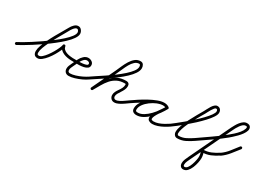

<svg xmlns="http://www.w3.org/2000/svg" viewBox="-49 -1286 3100 2318"><g transform="rotate(30 1500.5 -127.5)"><path d="M21 16Q14 19 7.5 16.5Q1 14 -3 8Q-6 1 -3.5 -5.5Q-1 -12 5 -16Q28 -27 70 -51.5Q112 -76 166 -110.5Q220 -145 278 -185Q336 -225 391 -267Q446 -309 490 -349Q534 -389 560.5 -424Q587 -459 587 -484Q587 -495 579 -508.5Q571 -522 559 -522Q547 -522 534.5 -512Q522 -502 512.5 -489Q503 -476 497 -467Q497 -467 497 -467Q497 -467 497 -467Q480 -436 455 -392.5Q430 -349 402.5 -300Q375 -251 351 -202Q327 -153 311.5 -111Q296 -69 296 -40Q296 -24 300.5 -16Q305 -8 322 -8Q341 -8 365 -29Q389 -50 413 -82.5Q437 -115 457.5 -150.5Q478 -186 491.5 -217Q505 -248 508 -266Q510 -280 525 -280Q540 -280 542 -265Q546 -242 562 -227Q578 -212 601.5 -203.5Q625 -195 649 -192Q673 -189 691 -188Q691 -188 691 -188Q691 -188 691 -188Q698 -188 703.5 -183Q709 -178 708 -171Q708 -164 703 -158.5Q698 -153 691 -154Q665 -154 635 -159Q605 -164 577.5 -176Q550 -188 531 -208.5Q512 -229 508 -261Q507 -268 512.5 -271.5Q518 -275 525 -275Q532 -275 537.5 -271.5Q543 -268 542 -260Q539 -238 523.5 -202.5Q508 -167 485 -127.5Q462 -88 434 -53Q406 -18 377 4.5Q348 27 322 27Q290 27 275.5 8.5Q261 -10 261 -40Q261 -72 276.5 -116.5Q292 -161 316 -211Q340 -261 368 -311Q396 -361 422.5 -405.5Q449 -450 467 -483Q467 -483 467 -483Q467 -483 467 -483Q479 -507 504 -532Q529 -557 559 -557Q586 -557 604 -533.5Q622 -510 622 -484Q622 -454 595.5 -415Q569 -376 524 -333.5Q479 -291 423 -247Q367 -203 307.5 -161.5Q248 -120 192.5 -85Q137 -50 92 -23.5Q47 3 21 16Q21 16 21 16Q21 16 21 16Z M674 -171Q673 -178 678.5 -183Q684 -188 691 -188Q699 -189 721.5 -188Q744 -187 773.5 -187.5Q803 -188 830.5 -191.5Q858 -195 876 -202Q894 -209 894 -223Q894 -237 881.5 -243.5Q869 -250 856 -250Q832 -250 812 -228.5Q792 -207 783 -187Q773 -167 763.5 -147Q754 -127 744 -106Q737 -92 730 -75.5Q723 -59 723 -42Q723 -11 753 -11Q784 -11 825.5 -23.5Q867 -36 906.5 -55Q946 -74 971 -91Q977 -95 984 -94Q991 -93 995 -87Q999 -81 998 -74Q997 -67 991 -63Q964 -43 921 -23Q878 -3 833 10.5Q788 24 753 24Q723 24 705.5 5.5Q688 -13 688 -42Q688 -63 696 -83Q704 -103 713 -122Q722 -142 732 -162Q742 -182 751 -203Q765 -232 793 -258.5Q821 -285 856 -285Q883 -285 906 -268.5Q929 -252 929 -223Q929 -196 910 -181.5Q891 -167 861 -160.5Q831 -154 798 -153Q765 -152 736 -153Q707 -154 691 -154Q684 -153 679 -158.5Q674 -164 674 -171Z M967 -67Q963 -73 964 -80Q965 -87 971 -91Q999 -111 1044.5 -140.5Q1090 -170 1143 -205.5Q1196 -241 1248 -280Q1300 -319 1343.5 -358Q1387 -397 1413.5 -433Q1440 -469 1440 -499Q1440 -507 1436.5 -518.5Q1433 -530 1421 -530Q1388 -530 1361 -505.5Q1334 -481 1313.5 -444.5Q1293 -408 1277 -370Q1261 -332 1248 -306Q1248 -306 1248 -306Q1248 -306 1248 -306Q1248 -306 1248 -306Q1248 -306 1248 -306Q1209 -224 1170.5 -142Q1132 -60 1093 22Q1093 22 1093 22Q1093 22 1093 22Q1090 29 1083 31.5Q1076 34 1070 31Q1063 28 1060.5 21Q1058 14 1061 8Q1100 -74 1139 -156Q1178 -238 1217 -320Q1217 -320 1217 -320Q1217 -320 1217 -320Q1217 -320 1217 -320Q1217 -320 1217 -320Q1232 -353 1250 -394.5Q1268 -436 1292 -475Q1316 -514 1347.5 -539.5Q1379 -565 1421 -565Q1449 -565 1462 -544Q1475 -523 1475 -499Q1475 -463 1448.5 -423Q1422 -383 1378 -341.5Q1334 -300 1280.5 -260Q1227 -220 1172.5 -183Q1118 -146 1070.5 -115.5Q1023 -85 991 -63Q985 -59 978 -60Q971 -61 967 -67ZM1092 24Q1089 30 1082 32Q1075 34 1068 30Q1062 27 1060 20Q1058 13 1062 6Q1091 -45 1120.5 -95Q1150 -145 1186.5 -185Q1223 -225 1272 -249Q1321 -273 1391 -273Q1412 -273 1424.5 -260.5Q1437 -248 1437 -227Q1437 -199 1425.5 -174Q1414 -149 1398.5 -126.5Q1383 -104 1371.5 -83Q1360 -62 1360 -42Q1360 -29 1368 -19Q1376 -9 1390 -9Q1414 -9 1442.5 -24.5Q1471 -40 1498 -59.5Q1525 -79 1543 -91Q1543 -91 1543 -91Q1543 -91 1543 -91Q1549 -95 1556 -94Q1563 -93 1567 -87Q1571 -81 1570 -74Q1569 -67 1563 -63Q1541 -47 1511.5 -26.5Q1482 -6 1450.5 10Q1419 26 1390 26Q1361 26 1343 6Q1325 -14 1325 -42Q1325 -67 1336.5 -89.5Q1348 -112 1363.5 -133.5Q1379 -155 1390.5 -178Q1402 -201 1402 -227Q1402 -234 1400 -236Q1398 -238 1391 -238Q1327 -238 1282.5 -215Q1238 -192 1205 -154Q1172 -116 1145.5 -69.5Q1119 -23 1092 24Q1092 24 1092 24Q1092 24 1092 24Z M1539 -67Q1535 -73 1536 -80Q1537 -87 1543 -91Q1575 -114 1622.5 -145Q1670 -176 1723.5 -205.5Q1777 -235 1828.5 -254.5Q1880 -274 1921 -274Q1938 -274 1955 -269.5Q1972 -265 1986 -255Q1993 -250 1993.5 -243.5Q1994 -237 1991 -232Q1987 -226 1980.5 -224Q1974 -222 1967 -226Q1945 -239 1919 -239Q1885 -239 1842 -221Q1799 -203 1759 -173.5Q1719 -144 1693 -107.5Q1667 -71 1667 -34Q1667 -18 1675 -14Q1683 -10 1698 -10Q1738 -10 1778 -34.5Q1818 -59 1854 -96.5Q1890 -134 1918 -174.5Q1946 -215 1964 -246Q1968 -254 1975 -255Q1982 -256 1987 -253Q1993 -250 1996 -243.5Q1999 -237 1994 -230Q1984 -211 1965.5 -184.5Q1947 -158 1928 -130Q1909 -102 1896 -76Q1883 -50 1883 -32Q1883 -20 1895 -16.5Q1907 -13 1916 -13Q1948 -13 1982.5 -25Q2017 -37 2050 -55.5Q2083 -74 2108 -91Q2114 -95 2121 -94Q2128 -93 2132 -87Q2136 -81 2135 -74Q2134 -67 2128 -63Q2100 -43 2064 -23.5Q2028 -4 1989.5 9Q1951 22 1916 22Q1891 22 1869.5 9.5Q1848 -3 1848 -32Q1848 -57 1861 -85Q1874 -113 1893 -141.5Q1912 -170 1931.5 -196.5Q1951 -223 1964 -246Q1968 -254 1975 -255.5Q1982 -257 1987 -253Q1993 -250 1996 -243.5Q1999 -237 1994 -230Q1974 -193 1943 -149Q1912 -105 1872.5 -65.5Q1833 -26 1788.5 -0.5Q1744 25 1698 25Q1669 25 1650.5 11Q1632 -3 1632 -34Q1632 -79 1660.5 -121.5Q1689 -164 1733.5 -198.5Q1778 -233 1828 -253.5Q1878 -274 1919 -274Q1955 -274 1985 -256Q1992 -252 1992.5 -245Q1993 -238 1989 -232Q1986 -227 1979.5 -224.5Q1973 -222 1966 -227Q1956 -234 1944 -236.5Q1932 -239 1921 -239Q1893 -239 1855.5 -226Q1818 -213 1776.5 -192Q1735 -171 1694.5 -147Q1654 -123 1619.5 -100.5Q1585 -78 1563 -63Q1557 -59 1550 -60Q1543 -61 1539 -67Z M2128 -63Q2122 -59 2115 -60Q2108 -61 2104 -67Q2100 -73 2101 -80Q2102 -87 2108 -91Q2127 -105 2164 -134Q2201 -163 2247 -201.5Q2293 -240 2340.5 -283Q2388 -326 2428 -367.5Q2468 -409 2492.5 -443.5Q2517 -478 2517 -499Q2517 -510 2512 -518Q2507 -526 2495 -526Q2485 -526 2473 -511.5Q2461 -497 2449 -477Q2437 -457 2427 -437.5Q2417 -418 2411 -407Q2396 -382 2375 -345.5Q2354 -309 2331.5 -267.5Q2309 -226 2289.5 -184Q2270 -142 2258 -104Q2246 -66 2246 -39Q2246 -31 2250.5 -22.5Q2255 -14 2264 -14Q2317 -14 2364 -38Q2411 -62 2453 -91Q2459 -95 2466 -94Q2473 -93 2477 -87Q2481 -81 2480 -74Q2479 -67 2473 -63Q2426 -30 2374.5 -4.5Q2323 21 2264 21Q2240 21 2225.5 2.5Q2211 -16 2211 -39Q2211 -77 2229.5 -129Q2248 -181 2276 -236Q2304 -291 2332.5 -340.5Q2361 -390 2381 -425Q2390 -441 2401.5 -464Q2413 -487 2427 -509Q2441 -531 2458 -546Q2475 -561 2495 -561Q2522 -561 2537 -543Q2552 -525 2552 -499Q2552 -472 2527 -434Q2502 -396 2461.5 -352.5Q2421 -309 2373 -264.5Q2325 -220 2277 -179.5Q2229 -139 2189.5 -108.5Q2150 -78 2128 -63Q2128 -63 2128 -63Q2128 -63 2128 -63Z M2473 -63Q2467 -59 2460 -60Q2453 -61 2449 -67Q2445 -73 2446 -80Q2447 -87 2453 -91Q2535 -149 2619 -206.5Q2703 -264 2781 -328Q2806 -348 2836 -375Q2866 -402 2891.5 -433Q2917 -464 2927 -496Q2931 -511 2927.5 -518.5Q2924 -526 2908 -525Q2890 -525 2873 -511Q2856 -497 2841.5 -476.5Q2827 -456 2815.5 -435.5Q2804 -415 2798 -401Q2798 -401 2798 -401Q2798 -401 2798 -401Q2731 -261 2664 -121Q2597 19 2530 159Q2520 180 2509 204.5Q2498 229 2498 253Q2498 261 2501.5 268Q2505 275 2514 275Q2537 275 2554 252Q2571 229 2582.5 195.5Q2594 162 2600 130.5Q2606 99 2606 82Q2606 64 2602 44Q2598 24 2588 9Q2583 1 2588 -8Q2593 -18 2602 -18Q2661 -18 2710.5 -38.5Q2760 -59 2808 -91Q2814 -96 2821 -94.5Q2828 -93 2832 -87Q2837 -81 2835.5 -74Q2834 -67 2828 -63Q2775 -27 2721 -5Q2667 17 2602 17Q2598 17 2598.5 11Q2599 5 2602 -1Q2606 -7 2610 -11Q2614 -15 2617 -11Q2630 9 2635.5 34Q2641 59 2641 82Q2641 107 2633.5 145.5Q2626 184 2610.5 221.5Q2595 259 2571 284.5Q2547 310 2514 310Q2490 310 2476.5 293Q2463 276 2463 253Q2463 225 2474.5 197Q2486 169 2498 144Q2565 4 2632 -136.5Q2699 -277 2766 -417Q2766 -417 2766 -417Q2766 -417 2766 -417Q2776 -436 2789.5 -460.5Q2803 -485 2821 -507.5Q2839 -530 2860.5 -545Q2882 -560 2907 -560Q2923 -561 2937.5 -555Q2952 -549 2959 -535Q2970 -513 2961.5 -486.5Q2953 -460 2933 -432Q2913 -404 2887.5 -378Q2862 -352 2839 -331.5Q2816 -311 2803 -300Q2725 -236 2640.5 -178.5Q2556 -121 2473 -63Q2473 -63 2473 -63Q2473 -63 2473 -63Z M2828 -61Q2822 -57 2815 -58.5Q2808 -60 2804 -66Q2800 -71 2801 -78.5Q2802 -86 2808 -90Q2859 -126 2898 -176Q2937 -226 2975 -275Q2975 -275 2975 -275Q2975 -275 2975 -275Q2980 -280 2987 -281Q2994 -282 3000 -278Q3005 -273 3006 -266Q3007 -259 3003 -253Q2963 -202 2922 -150.5Q2881 -99 2828 -61Q2828 -61 2828 -61Q2828 -61 2828 -61Z"/></g></svg>

Font: FRB American Cursive
Style: Italic
Weight: 400
Italic angle: -25°
Version: Version 2.0;Modular Font Editor K font №1